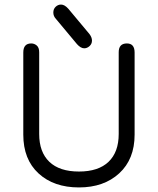

<svg xmlns="http://www.w3.org/2000/svg" viewBox="-20 -820 698 849"><path d="M504.9 -588.9Q504.9 -627.9 541 -627.9Q575.2 -627.9 575.2 -587.9V-224.6Q575.2 -116.2 507.3 -53.7Q439.5 8.8 329.1 8.8Q217.8 8.8 150.4 -53.2Q83 -115.2 83 -224.6V-587.9Q83 -627.9 118.2 -627.9Q131.8 -627.9 142.6 -618.7Q153.3 -609.4 153.3 -588.9V-227.5Q153.3 -147.5 198.2 -104.5Q243.2 -61.5 329.1 -61.5Q415 -61.5 460 -104.5Q504.9 -147.5 504.9 -227.5ZM376 -668.9Q386.7 -654.3 386.7 -640.6Q386.7 -626 376 -616.2Q365.2 -606.4 352.5 -606.4Q336.9 -606.4 320.3 -625L226.6 -737.3Q215.8 -749 215.8 -764.6Q215.8 -780.3 226.1 -790Q236.3 -799.8 250 -799.8Q265.6 -799.8 282.2 -781.2Z"/></svg>

Font: Jura
Style: DemiBold
Weight: 600
Version: Version 2.4